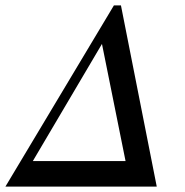

<svg xmlns="http://www.w3.org/2000/svg" viewBox="-52 -688 683 708"><path d="M526 0 394 -668H368L-32 0ZM411 -94H69L324 -526Z"/></svg>

Font: STIXGeneral
Style: Italic
Weight: 400
Italic angle: -16.33°
Designer: MicroPress Inc., with final additions and corrections provided by Coen Hoffman, Elsevier (retired)
Version: Version 1.1.0